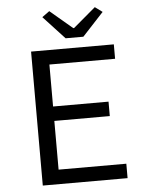

<svg xmlns="http://www.w3.org/2000/svg" viewBox="-57 -891 715 937"><g transform="rotate(-5 300.0 -422.5)"><path d="M114.3 0V-656.3H519.7V-585.6H197.9V-380H469.6V-309.3H197.9V-70.7H529.7V0ZM287.9 -706.3 183.7 -818.8 219.8 -845.2 329.4 -752.5H333.4L443 -845.2L479 -818.8L374.8 -706.3Z"/></g></svg>

Font: Source Code Pro ExtraLight
Style: Regular
Weight: 200
Monospace: yes
Designer: Paul D. Hunt, Teo Tuominen
Foundry: Adobe
Version: Version 1.026;hotconv 1.1.0;makeotfexe 2.6.0